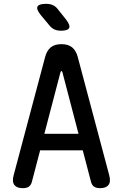

<svg xmlns="http://www.w3.org/2000/svg" viewBox="-20 -970 640 1000"><path d="M211 -273H389L305 -594Q303 -600 300 -600Q297 -600 295 -594ZM454 -23 411 -187H189L146 -23Q142 -7 131 1.5Q120 10 98 10Q68 10 55 -6.5Q42 -23 51 -57L215 -673Q224 -707 244.5 -723.5Q265 -740 300 -740Q335 -740 355.5 -723.5Q376 -707 385 -673L549 -57Q558 -23 545 -6.5Q532 10 502 10Q480 10 469 1.5Q458 -7 454 -23ZM297 -810Q279 -810 264 -816.5Q249 -823 238 -837L192 -892Q168 -922 175.5 -936Q183 -950 220 -950Q241 -950 256 -943Q271 -936 282 -921L325 -867Q347 -838 340 -824Q333 -810 297 -810Z"/></svg>

Font: Maple Mono NL Medium
Style: Regular
Weight: 500
Monospace: yes
Designer: subframe7536
Version: Version 7.000